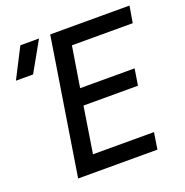

<svg xmlns="http://www.w3.org/2000/svg" viewBox="-203 -849 933 967"><g transform="rotate(-20 263.5 -365.0)"><path d="M53 0 169 -730H594L579 -641H253L218 -424H510L496 -336H204L165 -89H492L478 0ZM-73 -570 9 -730H109L19 -570Z"/></g></svg>

Font: JetBrains Mono NL Medium
Style: Italic
Weight: 500
Italic angle: -9°
Monospace: yes
Designer: Philipp Nurullin, Konstantin Bulenkov
Foundry: JetBrains
Version: Version 2.305; ttfautohint (v1.8.4.7-5d5b)